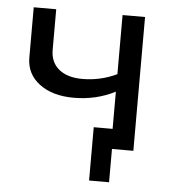

<svg xmlns="http://www.w3.org/2000/svg" viewBox="-47 -526 625 689"><g transform="rotate(5 265.5 -181.0)"><path d="M218 -171Q141 -171 94 -206.5Q47 -242 47 -301V-482H128V-336Q128 -291 158.5 -266Q189 -241 243 -241Q308 -241 367 -269V-482H448V0H371V120H299V-72H367V-206Q299 -171 218 -171Z"/></g></svg>

Font: Cantarell
Style: Regular
Weight: 400
Designer: Dave Crossland, Nikolaus Waxweiler, Florian Fecher, Jacques Le Bailly, Eben Sorkin, Alexei Vanyashin, Alexios Zavras, Em
Version: Version 0.303